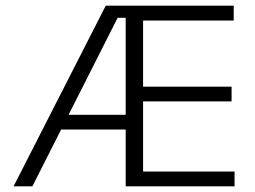

<svg xmlns="http://www.w3.org/2000/svg" viewBox="-20 -659 901 679"><path d="M94.5 0H28L354 -639H436V-596H396ZM446.5 -201H173V-253H446.5ZM809.5 0H443V-52.5H809.5ZM486 0H424.5V-639H486ZM799 -300.5H459.5V-352.5H799ZM806.5 -586.5H442.5V-639H806.5Z"/></svg>

Font: Anek Kannada Medium Light
Style: Regular
Weight: 300
Version: Version 1.003